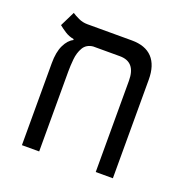

<svg xmlns="http://www.w3.org/2000/svg" viewBox="-113 -719 811 827"><g transform="rotate(20 293.0 -306.0)"><path d="M489.7 -452.1V0H411.1V-418.5Q411.1 -504.4 338.4 -504.4H215.8Q185.1 -501 171.4 -477.3Q157.7 -453.6 154.8 -422.9Q151.9 -392.1 151.9 -366.7V0H72.8V-376Q72.8 -426.8 88.1 -458.5Q103.5 -490.2 126 -501V-505.4Q103.5 -509.3 85.4 -521Q67.4 -532.7 54.2 -543.5L87.9 -611.8Q99.1 -604 118.4 -595Q137.7 -585.9 159.7 -585.9H363.3Q425.8 -585.9 457.8 -551.8Q489.7 -517.6 489.7 -452.1Z"/></g></svg>

Font: Cascadia Mono NF SemiLight
Style: Regular
Weight: 350
Monospace: yes
Designer: Aaron Bell
Foundry: Saja Typeworks
Version: Version 2404.023; ttfautohint (v1.8.4)